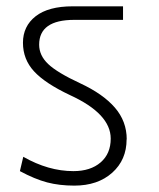

<svg xmlns="http://www.w3.org/2000/svg" viewBox="-20 -643 505 608"><path d="M381.3 -201.7H380.9Q380.9 -136.7 335.2 -95.9Q289.6 -55.2 215.3 -55.2Q168 -55.2 129.2 -65.4Q90.3 -75.7 43 -101.1L53.7 -146.5Q133.3 -101.1 212.4 -101.1Q266.6 -101.1 298.6 -128.7Q330.6 -156.2 330.6 -204.1Q330.6 -282.7 201.7 -341.8Q123 -378.9 87.9 -417Q52.7 -455.1 52.7 -507.6Q52.7 -560.1 93 -591.6Q133.3 -623 210.4 -623H369.6V-580.1H215.3Q104 -580.1 104 -501.5Q104 -467.3 132.6 -440.2Q161.1 -413.1 233.6 -379.4Q306.2 -345.7 343.8 -302.2Q381.3 -258.8 381.3 -201.7Z"/></svg>

Font: Yantramanav Light
Style: Regular
Weight: 300
Version: Version 1.001;PS 1.0;hotconv 1.0.72;makeotf.lib2.5.5900; ttf